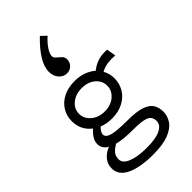

<svg xmlns="http://www.w3.org/2000/svg" viewBox="-293 -894 1150 1150"><g transform="rotate(-45 281.5 -319.5)"><path d="M254 -155Q209 -155 172 -170Q147 -145 147 -127Q147 -103 184 -92.5Q221 -82 311 -82Q390 -82 431 -67Q472 -52 486.5 -26Q501 0 501 33Q501 69 479.5 101Q458 133 408.5 152.5Q359 172 277 172Q168 172 104.5 142.5Q41 113 41 54Q41 17 64 -9.5Q87 -36 121 -49Q83 -71 83 -110Q83 -132 96 -153Q109 -174 131 -194Q72 -239 72 -315Q72 -359 94 -395Q116 -431 157 -452Q198 -473 254 -473Q296 -473 329.5 -460.5Q363 -448 387 -427Q416 -450 448.5 -460.5Q481 -471 525 -468L535 -409Q502 -412 472 -408Q442 -404 416 -389Q435 -356 435 -315Q435 -271 413 -234.5Q391 -198 350 -176.5Q309 -155 254 -155ZM254 -216Q306 -216 339.5 -245Q373 -274 373 -315Q373 -357 339.5 -385Q306 -413 254 -413Q203 -413 168.5 -385Q134 -357 134 -315Q134 -274 168 -245Q202 -216 254 -216ZM109 46Q109 79 155.5 97.5Q202 116 278 116Q355 116 394 96.5Q433 77 433 44Q433 22 422 8Q411 -6 381 -12.5Q351 -19 294 -19Q255 -19 222.5 -22Q190 -25 164 -32Q138 -16 123.5 0.5Q109 17 109 46ZM298 -811 332 -779Q302 -753 282.5 -724Q263 -695 263 -675Q263 -661 276 -650.5Q289 -640 302 -627.5Q315 -615 315 -596Q315 -572 298 -554.5Q281 -537 254 -537Q226 -537 205 -560.5Q184 -584 184 -621Q184 -662 213 -709.5Q242 -757 298 -811Z"/></g></svg>

Font: Inconsolata SemiExpanded Thin
Style: Regular
Weight: 100
Width: 6
Monospace: yes
Designer: Raph Levien, Cyreal, Brenton Simpson
Foundry: Raph Levien, Cyreal, Google
Version: Version 3.100; ttfautohint (v1.8.4.7-5d5b)